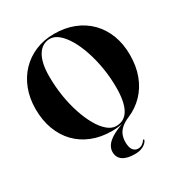

<svg xmlns="http://www.w3.org/2000/svg" viewBox="-208 -861 1155 1221"><g transform="rotate(-30 370.0 -250.0)"><path d="M364 -710Q444 -710 509 -684.2Q574 -658.5 620.5 -611Q667 -563.5 691.8 -498Q716.5 -432.5 716.5 -354Q716.5 -269.5 691.2 -203Q666 -136.5 620.2 -89.2Q574.5 -42 513.5 -15.5Q475 0.5 453.2 20Q431.5 39.5 422.5 62.8Q413.5 86 413.5 113.5Q413.5 153.5 427.8 171.8Q442 190 464.5 190Q481 190 494.8 181Q508.5 172 515.5 160Q517.5 157 519.5 156.2Q521.5 155.5 523.5 156.5Q525 157.5 525.2 159.5Q525.5 161.5 523.5 165.5Q514.5 184 490 197Q465.5 210 428.5 210Q372 210 341.5 189Q311 168 311 127.5Q311 104.5 324.8 82.5Q338.5 60.5 372.8 39.2Q407 18 468 -2.5L471 -1Q442.5 5.5 419.2 7.8Q396 10 376.5 10Q296 10 231.2 -15.8Q166.5 -41.5 120.2 -89.2Q74 -137 49 -204Q24 -271 24 -353.5Q24 -432 49 -497.5Q74 -563 119.5 -610.5Q165 -658 227.2 -684Q289.5 -710 364 -710ZM537.5 -217Q537.5 -290 526 -360Q514.5 -430 494.2 -490.8Q474 -551.5 447 -597.8Q420 -644 389 -670Q358 -696 325 -696Q296.5 -696 274 -682.5Q251.5 -669 235.5 -643Q219.5 -617 211.2 -579Q203 -541 203 -491Q203 -416 214.2 -345Q225.5 -274 246 -212.2Q266.5 -150.5 293.2 -103.8Q320 -57 351.2 -30.5Q382.5 -4 415.5 -4Q445 -4 467.8 -16.8Q490.5 -29.5 506 -55.8Q521.5 -82 529.5 -122.2Q537.5 -162.5 537.5 -217Z"/></g></svg>

Font: Fraunces 120pt
Style: Bold
Weight: 700
Version: Version 1.000;[b76b70a41]